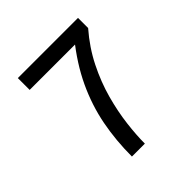

<svg xmlns="http://www.w3.org/2000/svg" viewBox="-186 -844 987 987"><g transform="rotate(-45 308.0 -350.0)"><path d="M218.5 0Q218.5 -116.5 239.2 -224Q260 -331.5 308.2 -434.5Q356.5 -537.5 440 -641L464 -614H89V-700H526.5V-626.5Q461 -551 419 -467Q377 -383 354 -298.8Q331 -214.5 321.8 -138Q312.5 -61.5 312.5 0Z"/></g></svg>

Font: Overpass Mono Light Medium
Style: Regular
Weight: 500
Monospace: yes
Version: Version 4.000